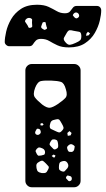

<svg xmlns="http://www.w3.org/2000/svg" viewBox="-62 -790 447 810"><path d="M72 0Q61 0 53 -8Q45 -16 45 -27V-493Q45 -504 53 -512Q61 -520 72 -520H251Q262 -520 270 -512Q278 -504 278 -493V-27Q278 -16 270 -8Q262 0 251 0ZM216 -413Q209 -440 195 -444.5Q181 -449 154 -450Q126 -451 111 -448Q96 -445 86 -419Q76 -392 85 -379.5Q94 -367 116 -349Q136 -334 148.5 -335.5Q161 -337 182 -351Q204 -366 214 -377Q224 -388 216 -413ZM199 -268Q193 -279 189 -284Q185 -289 173 -286Q160 -284 155 -279Q150 -274 148 -261Q147 -249 153 -246Q159 -243 170 -238Q180 -233 186 -231.5Q192 -230 199 -238Q207 -246 206 -252Q205 -258 199 -268ZM118 -270H110L108 -262L116 -260L122 -264ZM99 -247Q94 -248 92.5 -245Q91 -242 88 -237Q84 -229 89 -224Q95 -219 102 -222Q111 -227 110 -234Q109 -240 107 -243Q105 -246 99 -247ZM240 -229 231 -237 222 -229 224 -217 236 -219ZM183 -183Q182 -191 180 -195.5Q178 -200 169 -202Q160 -203 156.5 -199.5Q153 -196 149 -188Q146 -182 148 -178.5Q150 -175 155 -170Q160 -165 163.5 -161.5Q167 -158 174 -161Q182 -165 183 -169.5Q184 -174 183 -183ZM249 -177Q242 -182 237.5 -182Q233 -182 227 -177Q221 -172 221 -167.5Q221 -163 224 -156Q227 -150 230 -149.5Q233 -149 240 -149Q248 -150 251 -159Q252 -166 253 -170Q254 -174 249 -177ZM117 -164Q108 -168 103.5 -168Q99 -168 93 -162Q87 -155 88.5 -150.5Q90 -146 94 -139Q98 -133 101.5 -133Q105 -133 112 -134Q119 -136 123 -137Q127 -138 128 -145Q129 -159 117 -164ZM172 -134 164 -138 156 -132 163 -126H169ZM132 -100Q124 -108 119.5 -111Q115 -114 106 -109Q96 -104 93 -98.5Q90 -93 92 -81Q94 -70 98.5 -66Q103 -62 114 -60Q126 -59 131 -61.5Q136 -64 141 -75Q146 -84 142.5 -88.5Q139 -93 132 -100ZM223 -102Q216 -114 202 -110Q194 -108 191 -105Q188 -102 187 -93Q186 -83 187 -77.5Q188 -72 197 -68Q207 -64 211 -68Q215 -72 222 -80Q230 -90 223 -102ZM241 -36Q241 -45 234 -47Q228 -49 224.5 -49.5Q221 -50 218 -45Q215 -40 217 -37.5Q219 -35 223 -31Q228 -24 233 -26Q241 -28 241 -36ZM229 -590Q199 -590 180 -599Q161 -608 146 -617Q131 -626 111 -626Q96 -626 89 -618.5Q82 -611 77 -603Q72 -595 61 -595H-23Q-30 -595 -36 -600.5Q-42 -606 -42 -613Q-42 -630 -36 -656.5Q-30 -683 -15 -709Q0 -735 26.5 -752.5Q53 -770 94 -770Q124 -770 143 -761Q162 -752 177.5 -743Q193 -734 212 -734Q227 -734 233.5 -742Q240 -750 245.5 -757.5Q251 -765 262 -765H346Q355 -765 360 -759.5Q365 -754 365 -746Q365 -729 359 -703Q353 -677 338 -651Q323 -625 296.5 -607.5Q270 -590 229 -590ZM272 -724Q271 -734 262 -737Q253 -739 247 -730Q244 -726 246.5 -723.5Q249 -721 252 -717Q258 -711 263 -713Q272 -717 272 -724ZM68 -713Q55 -718 46 -707Q42 -701 44.5 -697.5Q47 -694 51 -688Q56 -681 57.5 -676Q59 -671 67 -673Q75 -675 74 -680.5Q73 -686 73 -694Q73 -702 73.5 -706Q74 -710 68 -713ZM133 -683Q131 -689 131 -693Q131 -697 125 -697Q119 -697 117.5 -694Q116 -691 114 -685Q112 -680 111.5 -677Q111 -674 115 -670Q121 -666 124 -664.5Q127 -663 133 -667Q138 -670 136 -673.5Q134 -677 133 -683ZM281 -641Q280 -655 271.5 -656Q263 -657 249 -660Q238 -663 232 -662.5Q226 -662 220 -652Q212 -639 208 -631Q204 -623 214 -612Q224 -600 233 -601Q242 -602 257 -609Q271 -615 276.5 -620.5Q282 -626 281 -641ZM309 -656 303 -649 301 -639 312 -641 318 -649Z"/></svg>

Font: Rubik Moonrocks
Style: Regular
Weight: 400
Designer: Hubert and Fischer, NaN
Foundry: Hubert and Fischer, NaN
Version: Version 2.200